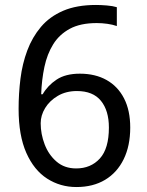

<svg xmlns="http://www.w3.org/2000/svg" viewBox="-20 -744 591 774"><path d="M288 10Q223 10 170 -24Q117 -58 86 -128Q55 -198 55 -305Q55 -367 62.5 -427Q70 -487 90 -540.5Q110 -594 145 -635.5Q180 -677 234.5 -700.5Q289 -724 367 -724Q386 -724 410.5 -722Q435 -720 451 -715V-639Q434 -645 412.5 -648Q391 -651 370 -651Q304 -651 261.5 -628Q219 -605 194.5 -565.5Q170 -526 159 -474Q148 -422 146 -364H152Q172 -399 208 -423Q244 -447 302 -447Q364 -447 409.5 -421.5Q455 -396 480 -347.5Q505 -299 505 -230Q505 -156 478.5 -102Q452 -48 403.5 -19Q355 10 288 10ZM287 -65Q346 -65 382.5 -105Q419 -145 419 -230Q419 -298 387 -337.5Q355 -377 290 -377Q246 -377 213 -357.5Q180 -338 162 -308.5Q144 -279 144 -247Q144 -204 160 -162Q176 -120 208 -92.5Q240 -65 287 -65Z"/></svg>

Font: hexlmalayalam05
Style: Book
Weight: 400
Designer: Jelle Bosma - Monotype Design Team
Foundry: Monotype Imaging Inc.
Version: Version 2.003